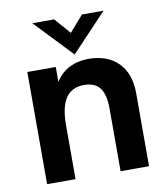

<svg xmlns="http://www.w3.org/2000/svg" viewBox="-79 -764 723 831"><g transform="rotate(-10 282.0 -348.5)"><path d="M61 -493H186V-427Q210 -466 247.5 -484.5Q285 -503 330 -503Q414 -503 461.5 -455Q509 -407 509 -322V0H384V-276Q384 -337 362 -366Q340 -395 293 -395Q239 -395 212.5 -356.5Q186 -318 186 -236V0H61ZM119 -697H215L276 -627L337 -697H432L276 -532Z"/></g></svg>

Font: Hanken Grotesk
Style: Bold
Weight: 700
Designer: Alfredo Marco Pradil
Foundry: Hanken Design Co.
Version: Version 3.014